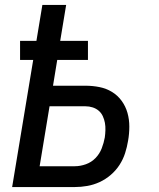

<svg xmlns="http://www.w3.org/2000/svg" viewBox="-20 -755 640 775"><path d="M29 0 114 -513H61V-590H127L151 -735H247L223 -590H335V-513H211L194 -409H325Q354 -409 381.5 -403.5Q409 -398 432 -384Q455 -370 471 -348Q487 -326 494.5 -299.5Q502 -273 502 -244Q502 -215 497 -187Q493 -162 485 -137Q477 -112 462.5 -89.5Q448 -67 427 -49Q406 -31 382 -20Q358 -9 332.5 -4.5Q307 0 282 0ZM282 -84Q304 -84 326.5 -92Q349 -100 365.5 -117Q382 -134 390.5 -156Q399 -178 403 -200Q405 -214 405.5 -229.5Q406 -245 403.5 -259Q401 -273 395 -286Q389 -299 378.5 -308Q368 -317 354 -321.5Q340 -326 325 -326H180L140 -84Z"/></svg>

Font: Iosevka Curly Medium Extended
Style: Italic
Weight: 500
Width: 7
Italic angle: -9°
Monospace: yes
Designer: Belleve Invis
Foundry: Belleve Invis
Version: Version 11.1.0; ttfautohint (v1.8.3)